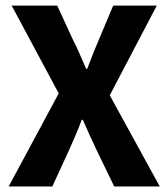

<svg xmlns="http://www.w3.org/2000/svg" viewBox="-20 -672 607 692"><path d="M11.4 0 191.6 -335.4 22.1 -651.8H186.3L243 -528.5Q254.5 -506.5 265.7 -480.8Q276.9 -455.1 290.4 -424H294.4Q306.1 -455.1 316.3 -480.8Q326.4 -506.5 336.1 -528.5L387.9 -651.8H545.1L375.6 -328.5L555.8 0H391.6L327.3 -132.9Q315.1 -158.5 303.3 -184.4Q291.6 -210.2 278.5 -240.2H274.5Q263.4 -210.2 252.3 -184.4Q241.2 -158.5 229.7 -132.9L168.7 0Z"/></svg>

Font: SourceSans3VF
Style: Regular
Weight: 200
Designer: Paul D. Hunt
Foundry: Adobe
Version: Version 3.052;hotconv 1.1.0;makeotfexe 2.6.0